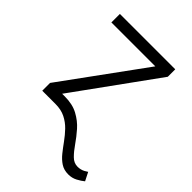

<svg xmlns="http://www.w3.org/2000/svg" viewBox="-216 -651 960 960"><g transform="rotate(45 263.5 -171.0)"><path d="M129.9 -59.6H154.3Q210 -59.6 248.3 -38.8Q286.6 -18.1 313.2 12.2Q339.8 42.5 360.6 72.8Q381.3 103 401.9 123.5Q422.4 144 448.2 144Q459 144 468.5 141.8Q478 139.6 487.1 135Q496.1 130.4 504.4 124.5L526.9 168.9Q512.2 181.2 490.7 192.6Q469.2 204.1 442.9 204.1Q412.1 204.1 389.6 189.5Q367.2 174.8 348.6 151.6Q330.1 128.4 311.3 102.3Q292.5 76.2 270.3 53Q248 29.8 218.5 14.9Q189 0 147.9 0H129.4ZM136.2 -59.6V0H55.2V-55.2L368.7 -485.8H58.1V-545.9H449.7V-493.2Z"/></g></svg>

Font: Inter Tight Light
Style: Regular
Weight: 300
Designer: Rasmus Andersson
Foundry: rsms
Version: Version 3.004